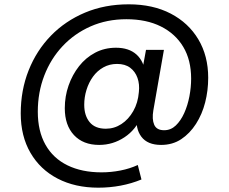

<svg xmlns="http://www.w3.org/2000/svg" viewBox="-20 -665 1060 889"><path d="M435 204Q328 204 247 162Q166 120 121 42.5Q76 -35 76 -140Q76 -247 112.5 -339Q149 -431 215.5 -499.5Q282 -568 373.5 -606.5Q465 -645 576 -645Q688 -645 770.5 -602Q853 -559 898.5 -482.5Q944 -406 944 -305Q944 -246 930 -191Q916 -136 887.5 -91.5Q859 -47 819 -20.5Q779 6 726 6Q663 6 634.5 -32Q606 -70 614 -131L617 -164L635 -127Q610 -65 556.5 -29.5Q503 6 439 6Q365 6 322.5 -39.5Q280 -85 280 -164Q280 -219 297.5 -269Q315 -319 346 -358.5Q377 -398 420.5 -421Q464 -444 517 -444Q577 -444 612 -412.5Q647 -381 654 -321L633 -308L656 -434H739L690 -154Q683 -113 694 -87.5Q705 -62 740 -62Q771 -62 794 -84Q817 -106 833 -141.5Q849 -177 857 -219Q865 -261 865 -301Q865 -387 828.5 -448Q792 -509 725 -542.5Q658 -576 565 -576Q475 -576 400 -543Q325 -510 270 -451.5Q215 -393 185 -315Q155 -237 155 -148Q155 -58 190.5 5Q226 68 292.5 100.5Q359 133 450 133Q494 133 537.5 124.5Q581 116 618 99L635 166Q589 185 538.5 194.5Q488 204 435 204ZM470 -69Q509 -69 542 -90.5Q575 -112 597 -150.5Q619 -189 623 -239Q627 -275 616.5 -304.5Q606 -334 582.5 -351.5Q559 -369 522 -369Q487 -369 458.5 -353Q430 -337 410.5 -310Q391 -283 380.5 -249Q370 -215 370 -180Q370 -130 395 -99.5Q420 -69 470 -69Z"/></svg>

Font: DM Sans 16pt Medium
Style: Regular
Weight: 500
Version: Version 4.004;gftools[0.9.30]